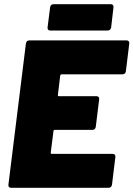

<svg xmlns="http://www.w3.org/2000/svg" viewBox="-20 -892 634 912"><path d="M562 -539H273Q268 -539 266 -533L255 -441Q254 -435 260 -435H439Q445 -435 448.5 -431Q452 -427 451 -420L435 -290Q434 -283 430 -279Q426 -275 419 -275H240Q234 -275 234 -269L221 -167Q221 -161 226 -161H515Q522 -161 525.5 -157Q529 -153 528 -146L512 -15Q511 -8 506.5 -4Q502 0 496 0H33Q26 0 22.5 -4Q19 -8 20 -15L103 -685Q104 -692 108 -696Q112 -700 119 -700H582Q588 -700 591.5 -696Q595 -692 594 -685L578 -554Q577 -547 573 -543Q569 -539 562 -539ZM206 -762 218 -857Q219 -864 223 -868Q227 -872 234 -872H507Q513 -872 516.5 -868Q520 -864 519 -857L508 -762Q507 -755 502.5 -751Q498 -747 491 -747H219Q212 -747 208.5 -751Q205 -755 206 -762Z"/></svg>

Font: Barlow Black
Style: Italic
Weight: 900
Italic angle: -7°
Designer: Jeremy Tribby
Foundry: Tribby Type
Version: Version 1.408